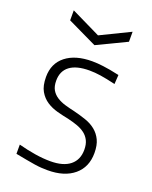

<svg xmlns="http://www.w3.org/2000/svg" viewBox="-143 -830 729 920"><g transform="rotate(20 221.5 -370.5)"><path d="M71 -752 221 -679 371 -752V-701L221 -629L71 -701ZM215 11Q199 11 183 10Q167 9 147.5 6Q128 3 104 -1.5Q80 -6 48 -12V-59Q93 -47 134.5 -40.5Q176 -34 212 -34Q278 -34 312.5 -62Q347 -90 347 -141Q347 -169 337.5 -188Q328 -207 311.5 -219.5Q295 -232 273 -240Q251 -248 225 -254Q195 -260 165 -268Q135 -276 110.5 -292Q86 -308 70.5 -335Q55 -362 55 -407Q55 -476 104 -514.5Q153 -553 238 -553Q253 -553 266 -552Q279 -551 295 -549Q311 -547 331 -543.5Q351 -540 378 -534L375 -487Q328 -498 298 -502.5Q268 -507 241 -507Q175 -507 141 -481.5Q107 -456 107 -407Q107 -378 117.5 -360Q128 -342 146.5 -330Q165 -318 189 -311Q213 -304 240 -298Q272 -290 301 -280Q330 -270 351.5 -252.5Q373 -235 385.5 -209Q398 -183 398 -143Q398 -71 349 -30Q300 11 215 11Z"/></g></svg>

Font: Encode Sans Normal
Style: ExtraLight
Weight: 200
Designer: Pablo Impallari, Andres Torresi
Foundry: Pablo Impallari, Andres Torresi
Version: Version 1.000; ttfautohint (v1.00) -l 8 -r 50 -G 200 -x 14 -